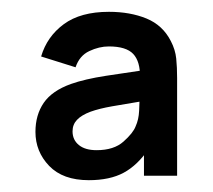

<svg xmlns="http://www.w3.org/2000/svg" viewBox="-20 -575 360 325"><path d="M130.3 -270Q86.5 -270 63.2 -294.2Q40 -318.4 40 -351.8Q40 -380.4 54 -400.9Q68.1 -421.4 100.2 -432.9Q123.7 -441.2 159.5 -446.7Q195.4 -452.1 239.9 -458.7L217 -443.8Q217.5 -470.9 205.5 -483.7Q193.5 -496.4 164.3 -496.4Q147.8 -496.4 131.1 -488.5Q114.5 -480.7 107.9 -461.1L49.6 -479.4Q59.6 -513.2 88 -534.1Q116.4 -555 164.4 -555Q200.2 -555 227.9 -543.7Q255.6 -532.3 269.2 -505.4Q276.8 -490.8 278.3 -475.9Q279.8 -460.9 279.8 -442.8V-277.5H223.7V-334.5L232 -323.4Q212.8 -295.2 189.3 -282.6Q165.9 -270 130.3 -270ZM143.5 -320.8Q172.8 -320.8 189.1 -335.4Q205.4 -349.9 209.6 -361.2Q214.8 -372.5 215.5 -387.5Q216.2 -402.6 216.2 -411.6L235.7 -406.2Q192.2 -399.1 170 -395.1Q147.8 -391.2 133.2 -385.9Q117.8 -380.1 110.3 -372.1Q102.8 -364.2 102.8 -352.7Q102.8 -338.2 113.5 -329.5Q124.1 -320.8 143.5 -320.8Z"/></svg>

Font: Manrope ExtraLight
Style: Regular
Weight: 200
Designer: Mikhail Sharanda
Foundry: Mikhail Sharanda
Version: Version 4.505